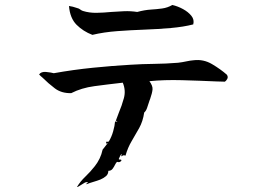

<svg xmlns="http://www.w3.org/2000/svg" viewBox="-20 -709 1040 771"><path d="M891 -409Q897 -400 892.5 -392Q888 -384 883 -381Q875 -381 866.5 -381.5Q858 -382 849 -382Q783 -385 711 -387Q639 -389 580 -383Q594 -364 592.5 -349.5Q591 -335 583 -312Q582 -309 581 -307Q575 -290 571 -277Q567 -264 559 -257Q554 -222 539 -195Q524 -168 508.5 -142Q493 -116 484 -84Q474 -88 469 -81Q466 -82 467.5 -85.5Q469 -89 469 -89Q467 -92 463 -84Q459 -76 457 -71Q457 -68 462 -68Q469 -69 467 -63Q461 -57 455.5 -58Q450 -59 450 -59Q446 -56 442 -47.5Q438 -39 432 -31Q426 -23 415 -23Q415 -10 406 -2Q397 6 383 12Q370 17 354.5 21.5Q339 26 327 31Q326 28 330 26Q333 25 333 23Q327 21 319.5 25Q312 29 305 34Q300 37 296 39.5Q292 42 289 42Q302 20 322.5 0.5Q343 -19 361 -42Q372 -56 380 -72.5Q388 -89 392 -108Q398 -115 403 -122Q408 -129 414 -135Q414 -135 410.5 -133Q407 -131 406 -135Q406 -141 409 -140Q414 -139 417 -141Q428 -159 434.5 -182Q441 -205 442 -221H451Q451 -223 448 -223.5Q445 -224 445 -224Q448 -232 451 -240Q454 -248 457 -256Q469 -284 477.5 -315Q486 -346 473 -377Q411 -370 359 -363Q307 -356 266 -335Q227 -334 200.5 -354Q174 -374 151 -397Q147 -400 143.5 -403.5Q140 -407 137 -410Q145 -422 165.5 -420Q186 -418 196 -415Q274 -429 353.5 -437Q433 -445 504 -449Q551 -452 598 -452.5Q645 -453 695 -457Q712 -459 728 -462.5Q744 -466 757 -467Q797 -472 831.5 -451.5Q866 -431 891 -409ZM756 -611Q717 -601 666 -596.5Q615 -592 560 -590Q505 -588 451 -584Q397 -580 351 -569Q314 -583 287.5 -609.5Q261 -636 257 -685Q265 -684 272.5 -682Q280 -680 292 -676Q297 -675 302 -671Q307 -667 313 -665Q339 -657 367.5 -657.5Q396 -658 427 -661Q452 -663 478.5 -664Q505 -665 531 -661Q561 -669 585.5 -670.5Q610 -672 631.5 -675Q653 -678 672 -689Q694 -684 715 -672.5Q736 -661 748.5 -645.5Q761 -630 756 -611Z"/></svg>

Font: Yuji Syuku
Style: Regular
Weight: 400
Designer: Kataoka Yuji
Foundry: Kinuta Font Factory
Version: Version 3.002